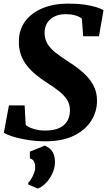

<svg xmlns="http://www.w3.org/2000/svg" viewBox="-20 -772 594 1064"><path d="M232 11Q179.5 11 131 3Q82.5 -5 47.8 -16.2Q13 -27.5 1.5 -36.5L29.5 -188H116.5L122.5 -79.5Q139.5 -65.5 168.5 -57Q197.5 -48.5 230 -48.5Q265 -48.5 291 -56.2Q317 -64 333.8 -78.8Q350.5 -93.5 359 -114.2Q367.5 -135 367.5 -161.5Q368 -190.5 353.8 -215.2Q339.5 -240 311 -263.5Q282.5 -287 239 -314.5Q207.5 -334.5 179.5 -357.5Q151.5 -380.5 130 -407.5Q108.5 -434.5 96.5 -467Q84.5 -499.5 84.5 -538Q84 -607 119.8 -654.5Q155.5 -702 217.2 -727Q279 -752 356 -752Q408 -752 446.8 -746.5Q485.5 -741 512.2 -732.8Q539 -724.5 553.5 -715.5L528.5 -571H441L433.5 -669Q418.5 -681 395.8 -687.2Q373 -693.5 344.5 -693.5Q309 -693.5 282.8 -681Q256.5 -668.5 241.8 -645.2Q227 -622 227 -590.5Q227 -557 242.2 -530.8Q257.5 -504.5 288.5 -480Q319.5 -455.5 365 -426.5Q405 -401 439.8 -370.5Q474.5 -340 496 -302Q517.5 -264 517.5 -215Q518 -154 485.5 -102.8Q453 -51.5 389.5 -20.2Q326 11 232 11ZM136.5 250.5 137 239.5Q144 235 153 219.8Q162 204.5 169 186Q176 167.5 175 151.5Q174.5 135.5 167.5 122Q160.5 108.5 145.5 106.5V68.5L228 35Q260 48.5 272.2 71Q284.5 93.5 284.5 126.5Q284 162.5 268 194Q252 225.5 230 246.5Q208 267.5 189 272.5Z"/></svg>

Font: Merriweather 20pt ExtraBold
Style: Italic
Weight: 800
Italic angle: -7.8°
Version: Version 2.101